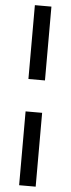

<svg xmlns="http://www.w3.org/2000/svg" viewBox="-65 -878 396 1075"><g transform="rotate(5 132.5 -341.0)"><path d="M86 -432H179V-847H86ZM86 165H179V-250H86Z"/></g></svg>

Font: Morrison SemiBold
Style: Regular
Weight: 600
Designer: Pablo Impallari, Rodrigo Fuenzalida (Modified by Dan O. Williams)
Version: Version 0.030; ttfautohint (v1.8.1)